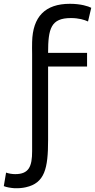

<svg xmlns="http://www.w3.org/2000/svg" viewBox="-89 -800 500 1010"><path d="M164 -450V-63C164 87 146 163 47 185C30 189 9 191 -14 190C-30 189 -56 185 -69 179L-57 108C-43 113 -25 116 -9 116C63 116 80 76 80 -5V-516C80 -519 79 -576 80 -579C83 -712 148 -780 279 -780C336 -780 376 -767 391 -759L374 -687C355 -696 325 -705 284 -705C179 -705 164 -650 164 -522H369V-450Z"/></svg>

Font: Repo Regular
Style: Regular
Weight: 400
Designer: Stefan Peev
Foundry: Context Ltd
Version: Version 1.502